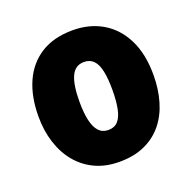

<svg xmlns="http://www.w3.org/2000/svg" viewBox="-106 -670 789 787"><g transform="rotate(-20 288.5 -276.5)"><path d="M538.6 -277.8Q538.6 -216.8 523.4 -164.3Q508.3 -111.8 477.1 -72.8Q445.8 -33.7 398.4 -12Q351.1 9.8 287.1 9.8Q227.5 9.8 181.4 -11.7Q135.3 -33.2 103 -72Q70.8 -110.8 54 -163.3Q37.1 -215.8 37.1 -277.8Q37.1 -363.8 65.4 -427.7Q93.8 -491.7 149.9 -527.3Q206.1 -563 289.6 -563Q362.8 -563 418.9 -529.8Q475.1 -496.6 506.8 -433.1Q538.6 -369.6 538.6 -277.8ZM215.8 -276.9Q215.8 -228.5 223.4 -195.6Q231 -162.6 246.8 -145.5Q262.7 -128.4 288.6 -128.4Q314.9 -128.4 330.3 -145.3Q345.7 -162.1 352.5 -195.6Q359.4 -229 359.4 -277.8Q359.4 -327.1 352.5 -359.6Q345.7 -392.1 330.1 -408.4Q314.5 -424.8 288.1 -424.8Q250 -424.8 232.9 -388.2Q215.8 -351.6 215.8 -276.9Z"/></g></svg>

Font: Open Sans SemiCondensed ExtraBold
Style: Regular
Weight: 800
Width: 4
Designer: Monotype Design Team
Foundry: Monotype Imaging Inc.
Version: Version 3.000